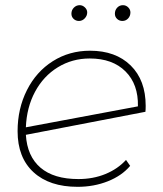

<svg xmlns="http://www.w3.org/2000/svg" viewBox="-20 -719 629 742"><path d="M543 -310Q543 -295 542 -287L80 -198Q85 -115 136.5 -71Q188 -27 283 -27Q340 -27 387.5 -46.5Q435 -66 467 -101L483 -78Q451 -40 397 -18.5Q343 3 280 3Q171 3 109.5 -53.5Q48 -110 48 -212Q48 -299 84 -370.5Q120 -442 184 -482.5Q248 -523 328 -523Q427 -523 485 -466Q543 -409 543 -310ZM80 -227 513 -308Q515 -393 465 -443Q415 -493 327 -493Q259 -493 203.5 -459Q148 -425 115.5 -364.5Q83 -304 80 -227ZM256 -666Q256 -680 265.5 -689.5Q275 -699 288 -699Q299 -699 308 -690.5Q317 -682 317 -671Q317 -658 307.5 -648Q298 -638 285 -638Q273 -638 264.5 -646Q256 -654 256 -666ZM424 -666Q424 -680 433 -689.5Q442 -699 455 -699Q467 -699 475.5 -690.5Q484 -682 484 -671Q484 -657 475 -647.5Q466 -638 453 -638Q441 -638 432.5 -646Q424 -654 424 -666Z"/></svg>

Font: Montserrat Alternates ExLight
Style: Italic
Weight: 275
Italic angle: -11.3°
Designer: Julieta Ulanovsky
Foundry: Julieta Ulanovsky
Version: Version 7.200